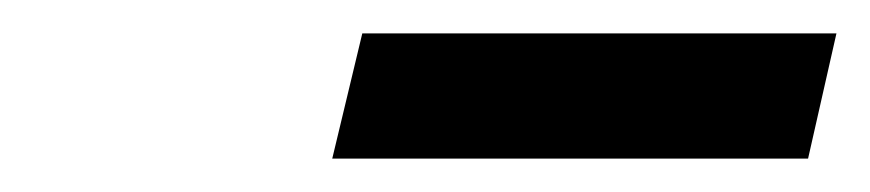

<svg xmlns="http://www.w3.org/2000/svg" viewBox="-20 -732 521 115"><path d="M179 -637 197 -712H481L464 -637Z"/></svg>

Font: Ubuntu Sans Medium
Style: Italic
Weight: 500
Italic angle: -13.5°
Designer: Dalton Maag Ltd
Foundry: Dalton Maag Ltd
Version: Version 1.006